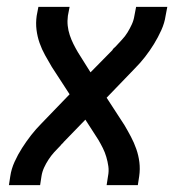

<svg xmlns="http://www.w3.org/2000/svg" viewBox="-20 -540 540 560"><path d="M6 0 10 -26Q13 -47 22.5 -68Q32 -89 44.5 -108.5Q57 -128 71 -146Q85 -164 102 -181L183 -265L131 -345Q121 -362 111.5 -379Q102 -396 95.5 -414.5Q89 -433 86.5 -453Q84 -473 87 -494L92 -520H183L178 -494Q176 -479 177.5 -465Q179 -451 183.5 -437.5Q188 -424 194 -412Q200 -400 207 -388L244 -329L308 -394Q309 -397 311.5 -399Q314 -401 317 -404Q326 -414 335.5 -424Q345 -434 352 -445.5Q359 -457 364.5 -469Q370 -481 372 -494L377 -520H468L463 -494Q460 -473 450.5 -452Q441 -431 429 -411.5Q417 -392 403 -374Q389 -356 372 -339L291 -255L343 -175Q353 -158 362 -141Q371 -124 377.5 -105.5Q384 -87 386.5 -67Q389 -47 386 -26L382 0H291L295 -26Q298 -41 296 -55Q294 -69 290 -82.5Q286 -96 280 -108Q274 -120 267 -132L229 -191L166 -126Q164 -123 161.5 -121Q159 -119 157 -116Q147 -106 138 -96Q129 -86 121.5 -74.5Q114 -63 108.5 -51Q103 -39 101 -26L97 0Z"/></svg>

Font: Iosevka Curly Medium
Style: Italic
Weight: 500
Italic angle: -9°
Monospace: yes
Designer: Belleve Invis
Foundry: Belleve Invis
Version: Version 22.1.2; ttfautohint (v1.8.4)